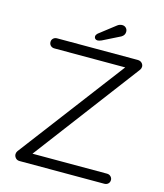

<svg xmlns="http://www.w3.org/2000/svg" viewBox="-125 -955 894 1048"><g transform="rotate(15 322.0 -431.0)"><path d="M594 -29Q594 -16 585.5 -8Q577 0 564 0H85Q71 0 62.5 -9.5Q54 -19 54 -31Q54 -40 60 -49L510 -643H110Q97 -643 88.5 -651Q80 -659 80 -672Q80 -684 88.5 -692Q97 -700 110 -700H565Q580 -700 589 -691Q598 -682 598 -670Q598 -661 592 -652L143 -57H564Q577 -57 585.5 -48.5Q594 -40 594 -29ZM307 -764Q307 -772 317 -782L406 -851Q419 -862 435 -862Q448 -862 456.5 -853.5Q465 -845 465 -832Q465 -812 446 -801L348 -752Q334 -746 326 -746Q317 -746 312 -751Q307 -756 307 -764Z"/></g></svg>

Font: Quicksand
Style: Regular
Weight: 400
Designer: Andrew Paglinawan
Foundry: Andrew Paglinawan
Version: Version 3.000